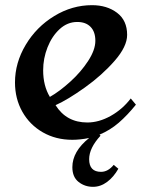

<svg xmlns="http://www.w3.org/2000/svg" viewBox="-20 -529 571 743"><path d="M365 -8 369 -4Q325 44 325 87Q325 136 371 136Q398 136 420 109L438 124Q420 156 394.5 175Q369 194 340 194Q308 194 284 175Q260 156 260 118Q260 57 325 5Q290 12 260 12Q196 12 145.5 -17Q95 -46 66.5 -96.5Q38 -147 38 -210Q38 -286 79.5 -355.5Q121 -425 190 -467Q259 -509 336 -509Q394 -509 433 -479.5Q472 -450 472 -394Q472 -349 423.5 -293.5Q375 -238 308.5 -190.5Q242 -143 195 -122Q237 -55 318 -55Q363 -55 408.5 -80.5Q454 -106 486 -148L506 -124Q473 -83 439.5 -54Q406 -25 365 -8ZM173 -154Q210 -175 251.5 -212.5Q293 -250 321 -293Q349 -336 349 -371Q349 -406 330.5 -425Q312 -444 279 -444Q241 -444 211 -416.5Q181 -389 164 -346Q147 -303 147 -257Q147 -197 173 -154Z"/></svg>

Font: Amita
Style: Bold
Weight: 700
Designer: Eduardo Rodriguez Tunni, Modular Infotech, Brian J. Bonislawsky
Foundry: Eduardo Rodriguez Tunni, Modular Infotech, Brian J. Bonislawsky
Version: Version 1.003